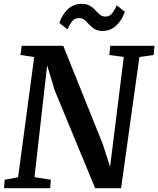

<svg xmlns="http://www.w3.org/2000/svg" viewBox="-20 -982 826 1002"><path d="M1 0 4.5 -44 74.5 -57 158.5 -684.5 86.5 -695 93.5 -743H310L517 -228.5L554.5 -111L626 -685L550.5 -695L555.5 -743H786L782 -695L707.5 -684.5L612 0H476.5L265.5 -510.5L226 -641L160 -57.5L245.5 -44L241.5 0ZM515.5 -820.5Q489 -820.5 473 -830.8Q457 -841 445.2 -854Q433.5 -867 421.8 -877.2Q410 -887.5 392.5 -887.5Q368.5 -887.5 355.8 -870.5Q343 -853.5 332 -829L289.5 -862.5Q305 -907.5 335 -934.8Q365 -962 406 -962Q432.5 -962 449 -952.2Q465.5 -942.5 477.2 -929.2Q489 -916 500.8 -906Q512.5 -896 529.5 -895.5Q552.5 -895.5 565.5 -912.8Q578.5 -930 589.5 -954L631.5 -920.5Q616 -875.5 586 -848Q556 -820.5 515.5 -820.5Z"/></svg>

Font: Merriweather Light 18pt SemiBold
Style: Italic
Weight: 600
Italic angle: -7.8°
Version: Version 2.101